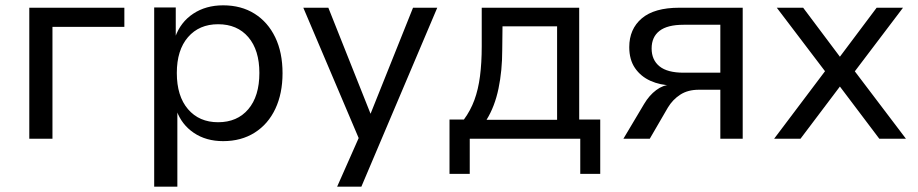

<svg xmlns="http://www.w3.org/2000/svg" viewBox="-20 -521 3449 721"><path d="M90 0V-492H447V-420H177V0Z M559 180V-493H640V-382H638Q658 -438 705.5 -469.5Q753 -501 818 -501Q886 -501 936 -469.5Q986 -438 1013.5 -381Q1041 -324 1041 -246Q1041 -170 1014 -112.5Q987 -55 936.5 -23Q886 9 818 9Q754 9 708 -22Q662 -53 643 -106H646V180ZM799 -62Q871 -62 912.5 -111Q954 -160 954 -247Q954 -333 912.5 -381.5Q871 -430 799 -430Q728 -430 686 -381.5Q644 -333 644 -247Q644 -160 686 -111Q728 -62 799 -62Z M1246 180 1339 -30V26L1119 -492H1213L1377 -80H1366L1531 -492H1622L1337 180Z M1668 132V-72H1722Q1747 -106 1761.5 -145.5Q1776 -185 1782.5 -235Q1789 -285 1789 -347V-492H2155V-72H2234V132H2159V0H1744V132ZM1807 -71H2072V-422H1867L1866 -333Q1866 -256 1852 -188.5Q1838 -121 1807 -71Z M2321 0 2399 -131Q2418 -163 2444 -182.5Q2470 -202 2496 -202H2505V-200Q2459 -201 2422.5 -217.5Q2386 -234 2364.5 -265.5Q2343 -297 2343 -344Q2343 -412 2390 -452Q2437 -492 2531 -492H2769V0H2685V-184H2604Q2563 -184 2534.5 -165.5Q2506 -147 2488 -117L2420 0ZM2547 -248H2685V-428H2547Q2486 -428 2456.5 -405Q2427 -382 2427 -339Q2427 -296 2456.5 -272Q2486 -248 2547 -248Z M2887 0 3095 -276 3096 -230 2897 -492H2996L3140 -300H3128L3272 -492H3371L3174 -232L3175 -273L3382 0H3282L3128 -204H3140L2986 0Z"/></svg>

Font: Nunito Sans 9pt
Style: Regular
Weight: 400
Version: Version 3.101;gftools[0.9.27]